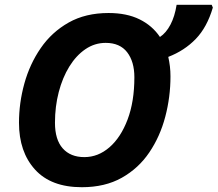

<svg xmlns="http://www.w3.org/2000/svg" viewBox="-20 -780 918 810"><path d="M325.2 9.8Q195.3 9.8 127.7 -64.7Q60.1 -139.2 60.1 -262.2Q60.1 -345.7 82.8 -427.7Q105.5 -509.8 151.9 -577.1Q198.2 -644.5 269.5 -684.8Q340.8 -725.1 438 -725.1Q514.6 -725.1 568.6 -698.5Q622.6 -671.9 654.8 -624Q680.7 -641.1 699 -675.8Q717.3 -710.4 725.1 -759.8H873L877.9 -748Q853.5 -665 805.9 -615.7Q758.3 -566.4 689.9 -540Q694.3 -520.5 696.8 -500Q699.2 -479.5 699.2 -458Q699.2 -370.6 677.2 -287.4Q655.3 -204.1 609.9 -137Q564.5 -69.8 493.7 -30Q422.9 9.8 325.2 9.8ZM335.9 -117.2Q394 -117.2 441.9 -158.7Q489.7 -200.2 518.3 -275.9Q546.9 -351.6 546.9 -454.1Q546.9 -520 516.4 -559.6Q485.8 -599.1 425.8 -599.1Q379.4 -599.1 340.3 -572.5Q301.3 -545.9 272.5 -499.3Q243.7 -452.6 227.8 -391.6Q211.9 -330.6 211.9 -262.2Q211.9 -190.9 244.6 -154.1Q277.3 -117.2 335.9 -117.2Z"/></svg>

Font: Open Sans
Style: Bold Italic
Weight: 700
Italic angle: -12°
Designer: Monotype Design Team
Foundry: Monotype Imaging Inc.
Version: Version 3.003; ttfautohint (v1.8.4)